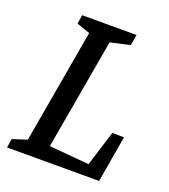

<svg xmlns="http://www.w3.org/2000/svg" viewBox="-115 -687 680 772"><g transform="rotate(20 225.0 -301.5)"><path d="M431 -199 397 0H3L9 -38L71 -58L156 -545L99 -565L105 -603H338L330 -557L246 -538L163 -64L334 -49L381 -200Z"/></g></svg>

Font: Grenze
Style: Italic
Weight: 400
Italic angle: -10°
Designer: Renata Polastri
Foundry: Omnibus-Type
Version: Version 1.002; ttfautohint (v1.8)